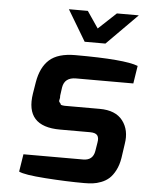

<svg xmlns="http://www.w3.org/2000/svg" viewBox="-53 -777 635 829"><g transform="rotate(5 264.5 -363.0)"><path d="M212 -734H294L343 -662L420 -734H515L382 -600H292ZM59 -17 71 -93H330Q372 -93 379 -134L385 -171Q389 -192 381 -202.5Q373 -213 349 -213H219Q66 -213 89 -358L97 -407Q108 -473 145 -506Q182 -539 257 -539Q472 -539 529 -516L517 -439H269Q219 -439 212 -395L207 -359Q208 -349 205.5 -341.5Q203 -334 207.5 -329.5Q212 -325 212.5 -322Q213 -319 220.5 -318Q228 -317 229.5 -317Q231 -317 239 -317Q247 -317 249 -317H382Q451 -317 482 -276.5Q513 -236 503 -176L494 -114Q489 -83 477 -60Q465 -37 450.5 -24Q436 -11 416.5 -3.5Q397 4 380 6Q363 8 343 8Q267 8 174.5 1.5Q82 -5 59 -17Z"/></g></svg>

Font: Exo
Style: Demi Bold Italic
Weight: 600
Designer: Natanael Gama
Version: Version 1